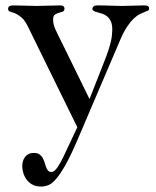

<svg xmlns="http://www.w3.org/2000/svg" viewBox="-20 -476 577 708"><path d="M365.2 -251Q374.5 -274.4 380.1 -291.7Q385.7 -309.1 388.7 -322Q391.6 -335 392.6 -345Q393.6 -355 394 -363.8Q394.5 -383.8 389.4 -395.8Q384.3 -407.7 376 -414.8Q367.7 -421.9 358.2 -425Q348.6 -428.2 340.3 -430.4Q332 -432.6 326.4 -435.3Q320.8 -438 320.8 -443.8Q320.8 -448.7 325 -452.4Q329.1 -456.1 337.9 -456.1Q365.2 -456.1 386.5 -455.1Q407.7 -454.1 429.2 -454.1Q449.7 -454.1 470.2 -455.1Q490.7 -456.1 511.2 -456.1Q521.5 -456.1 525.6 -453.4Q529.8 -450.7 529.8 -443.8Q529.8 -439 525.4 -436.8Q521 -434.6 513.4 -431.9Q505.9 -429.2 495.6 -424.1Q485.4 -418.9 473.6 -408Q461.9 -397 449.2 -378.4Q436.5 -359.9 423.8 -330.1L268.1 34.2Q242.7 94.2 222.9 129.6Q203.1 165 187.3 183.3Q171.4 201.7 158 206.8Q144.5 211.9 131.8 211.9Q111.8 211.9 98.4 204.1Q85 196.3 76.9 184.6Q68.8 172.9 65.4 159.7Q62 146.5 62 136.2Q62 116.2 73 102.1Q84 87.9 105 87.9Q117.7 87.9 125.2 93Q132.8 98.1 137.2 106Q141.6 113.8 144.3 123Q147 132.3 149.9 140.1Q152.8 147.9 157.2 153.1Q161.6 158.2 169.9 158.2Q175.3 158.2 180.9 153.6Q186.5 148.9 191.9 141.1Q197.3 133.3 202.6 123.8Q208 114.3 212.9 104L265.1 -6.8L83 -377.9Q71.3 -401.9 58.3 -412.4Q45.4 -422.9 34.7 -427.2Q23.9 -431.6 16.8 -433.6Q9.8 -435.5 9.8 -442.9Q9.8 -456.1 27.8 -456.1Q51.3 -456.1 72.8 -455.1Q94.2 -454.1 116.2 -454.1Q138.2 -454.1 159.2 -455.1Q180.2 -456.1 202.1 -456.1Q210.4 -456.1 214.1 -452.9Q217.8 -449.7 217.8 -444.8Q217.8 -435.5 211.2 -433.1Q204.6 -430.7 196.8 -428.7Q189 -426.8 182.4 -422.1Q175.8 -417.5 175.8 -403.8Q175.8 -395 178 -386Q180.2 -377 184.8 -366.5Q189.5 -356 196.3 -342.5Q203.1 -329.1 211.9 -311L310.1 -110.8Z"/></svg>

Font: XB Zar
Style: Regular
Weight: 400
Designer: Behnam
Foundry: Irmug
Version: Version 8.005 2009